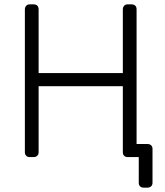

<svg xmlns="http://www.w3.org/2000/svg" viewBox="-20 -720 754 880"><path d="M656 -60Q666 -60 672.5 -54Q679 -48 679 -38V118Q679 128 672.5 134Q666 140 656 140H638Q628 140 622 134Q616 128 616 118V0H565Q555 0 549 -6Q543 -12 543 -22V-325H157V-22Q157 -12 150.5 -6Q144 0 134 0H116Q106 0 100 -6Q94 -12 94 -22V-677Q94 -687 100 -693.5Q106 -700 116 -700H134Q145 -700 151 -694Q157 -688 157 -677V-385H543V-677Q543 -687 549 -693.5Q555 -700 565 -700H583Q594 -700 600 -694Q606 -688 606 -677V-60Z"/></svg>

Font: Rubik AZ
Style: Regular
Weight: 300
Designer: Hubert and Fischer
Foundry: Hubert & Fischer
Version: Version 2.000